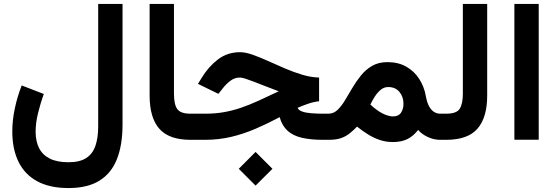

<svg xmlns="http://www.w3.org/2000/svg" viewBox="-20 -702 2793 964"><path d="M595.2 -76.5V-682.3H473V-67.7Q473 -10.5 459.2 29.9Q445.5 70.3 412.9 91.4Q380.3 112.6 324 112.6Q267.3 112.6 230.8 94.7Q194.3 76.7 176.5 42.2Q158.8 7.6 158.8 -41.5Q158.8 -85.3 171.4 -135.8Q183.9 -186.3 199.8 -230.2L89 -273Q67.2 -218 54.5 -158.1Q41.7 -98.2 41.7 -42.4Q41.7 46.5 72.9 110.2Q104 173.9 166.8 208.1Q229.5 242.2 324 242.2Q418.7 242.2 478.6 205.5Q538.4 168.8 566.8 97.7Q595.2 26.5 595.2 -76.5Z M731.2 -682.3V-222.6Q731.2 -110.4 780.3 -55.2Q829.4 0 935.6 0H947.8V-131.2H935.6Q887.3 -131.2 870.4 -154Q853.4 -176.8 853.4 -232V-682.3Z M1263.2 60.8 1178.8 145.5 1263.2 229.9 1347.9 145.5ZM1582.1 -312.7Q1542.4 -313.5 1498.8 -326.4Q1455.2 -339.4 1411 -358.3Q1366.9 -377.3 1325.2 -396.1Q1283.5 -414.9 1247.8 -427.4Q1212.2 -440 1185.4 -440Q1121.9 -440 1074.3 -403.7Q1026.8 -367.4 992.9 -311.8L974 -280.9L1076.5 -230.8L1100 -260.3Q1114.7 -279.4 1136.3 -296Q1157.8 -312.7 1184.9 -312.7Q1193.9 -312.7 1211.5 -307.2Q1229.1 -301.6 1254.3 -291.9Q1279.5 -282.2 1311 -269.8Q1342.4 -257.3 1379.4 -243.7Q1323 -216.7 1276.6 -195.6Q1230.2 -174.6 1188.2 -160.4Q1146.2 -146.1 1103.3 -138.7Q1060.4 -131.2 1011.2 -131.2H928.2V0H1009.8Q1078.3 0 1140.7 -14.8Q1203.1 -29.6 1263.2 -55.5Q1323.3 -81.3 1384.1 -113.8Q1396.3 -70.4 1423.9 -45.4Q1451.6 -20.5 1495.7 -10.2Q1539.8 0 1600.6 0H1629.4V-131.2H1602.5Q1570.7 -131.2 1543.3 -133.4Q1515.9 -135.5 1497.5 -141.9Q1479.2 -148.3 1474.1 -160.6Q1497.9 -171.1 1526.7 -181Q1555.5 -190.9 1582.1 -193.5Z M1631.3 0Q1668.3 0 1692.7 -8.7Q1717.2 -17.4 1735.7 -32.4Q1754.2 -47.3 1772.6 -66.3Q1801 -43.6 1829.7 -26Q1858.4 -8.5 1888.7 1.4Q1919 11.2 1952.7 11.2Q1995.7 11.2 2025.7 -3.8Q2055.6 -18.8 2079.4 -49.6Q2097.6 -28.2 2127.9 -14.1Q2158.2 0 2189.5 0H2202.6V-131.2H2189.9Q2174.2 -131.2 2160 -139.6Q2145.7 -148.1 2134.8 -167.5Q2123.9 -186.9 2118.1 -219.3Q2109.7 -267.3 2084.7 -305.9Q2059.8 -344.5 2019.8 -367.3Q1979.9 -390.1 1925.3 -390.1Q1881 -390.1 1848.7 -371.5Q1816.4 -352.9 1792.4 -323.2Q1768.4 -293.6 1749.1 -260.7Q1729.8 -227.7 1711.9 -198.1Q1694 -168.5 1674.3 -149.8Q1654.7 -131.2 1628.9 -131.2H1610.2L1609.9 0ZM1929.2 -265Q1965.1 -265 1985.4 -240.5Q2005.8 -215.9 2005.8 -181Q2005.8 -154.7 1993.4 -136.1Q1981 -117.5 1953 -117.5Q1942 -117.5 1927.5 -121.6Q1912.9 -125.6 1895.9 -134.9Q1883.1 -141.8 1869 -152.4Q1854.8 -162.9 1839.7 -177.2Q1848.8 -196.4 1861.6 -216.7Q1874.4 -236.9 1891.2 -251Q1908.1 -265 1929.2 -265Z M2183.1 -131.2V0H2220.3Q2328.9 0 2377.5 -56.1Q2426.1 -112.3 2426.1 -222.1V-682.3H2303.9V-231.5Q2303.9 -182.4 2288.7 -156.8Q2273.5 -131.2 2220.8 -131.2Z M2684.8 -682.3H2562.6V-0.5H2684.8Z"/></svg>

Font: Vazirmatn NL
Style: Regular
Weight: 400
Designer: Saber Rastikerdar
Foundry: Saber Rastikerdar
Version: Version 33.003